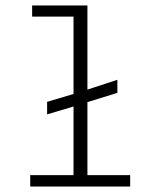

<svg xmlns="http://www.w3.org/2000/svg" viewBox="-20 -685 590 705"><path d="M91 0V-42H250V-294L153 -265V-311L250 -340V-624H98V-665H301V-356L411 -392V-344L301 -310V-42H458V0Z"/></svg>

Font: Inconsolata SemiExpanded Light
Style: Regular
Weight: 300
Width: 6
Monospace: yes
Designer: Raph Levien, Cyreal, Brenton Simpson
Foundry: Raph Levien, Cyreal, Google
Version: Version 3.001; ttfautohint (v1.8.2.53-6de2)